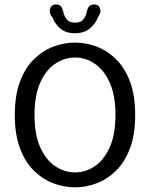

<svg xmlns="http://www.w3.org/2000/svg" viewBox="-20 -812 659 843"><path d="M309.5 10.5Q261.5 10.5 214.8 -7Q168 -24.5 129.5 -62Q91 -99.5 68 -160.2Q45 -221 45 -307.5Q45 -394 68 -454.5Q91 -515 129.5 -552.5Q168 -590 214.8 -607.5Q261.5 -625 309.5 -625Q357 -625 403.8 -607.5Q450.5 -590 489 -552.5Q527.5 -515 550.5 -454.5Q573.5 -394 573.5 -307.5Q573.5 -221 550.5 -160.2Q527.5 -99.5 489 -62Q450.5 -24.5 403.8 -7Q357 10.5 309.5 10.5ZM309.5 -55Q356 -55 396.2 -82.2Q436.5 -109.5 461.8 -165.5Q487 -221.5 487 -307.5Q487 -393 461.8 -449Q436.5 -505 396.2 -532.2Q356 -559.5 309.5 -559.5Q263.5 -559.5 222.5 -532.2Q181.5 -505 156.5 -449Q131.5 -393 131.5 -307.5Q131.5 -221.5 156.5 -165.5Q181.5 -109.5 222.5 -82.2Q263.5 -55 309.5 -55ZM393.5 -792.5Q406.5 -792.5 413.8 -784.8Q421 -777 421 -764Q421 -758.5 418.5 -751.5Q416 -744.5 410.5 -737.5Q400 -708.5 374.5 -687.2Q349 -666 308.5 -666Q269.5 -666 245.2 -686.5Q221 -707 211 -735Q204 -742 201.2 -749.5Q198.5 -757 198.5 -763.5Q198.5 -776.5 205.8 -784.5Q213 -792.5 225 -792.5Q241 -792.5 247.8 -783.8Q254.5 -775 257.5 -761.5Q260.5 -744.5 272 -728.5Q283.5 -712.5 309.5 -712.5Q336 -712.5 347.2 -728.5Q358.5 -744.5 361.5 -761.5Q364 -775 371 -783.8Q378 -792.5 393.5 -792.5Z"/></svg>

Font: Sono ExtraLight Monospace
Style: Regular
Weight: 400
Version: Version 2.112